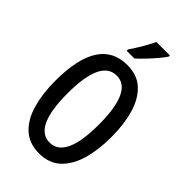

<svg xmlns="http://www.w3.org/2000/svg" viewBox="-282 -1029 1127 1127"><g transform="rotate(45 282.0 -465.0)"><path d="M516 -358Q516 -252 492 -169Q468 -86 416.5 -38Q365 10 283 10Q200 10 148 -38.5Q96 -87 72.5 -170.5Q49 -254 49 -359Q49 -724 283 -724Q366 -724 417 -676.5Q468 -629 492 -546.5Q516 -464 516 -358ZM152 -358Q152 -79 282 -79Q412 -79 412 -358Q412 -636 283 -636Q152 -636 152 -358ZM420 -931Q407 -911 383 -882.5Q359 -854 332.5 -826.5Q306 -799 285 -780H221V-791Q275 -871 308 -940H420Z"/></g></svg>

Font: Noto Sans Gujarati UI ExtraCondensed Medium
Style: Regular
Weight: 500
Width: 2
Designer: Jelle Bosma - Monotype Design Team, Universal Thirst
Foundry: Monotype Imaging Inc.
Version: Version 2.106; ttfautohint (v1.8.4.7-5d5b)